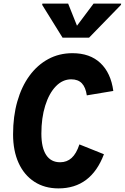

<svg xmlns="http://www.w3.org/2000/svg" viewBox="-20 -1028 692 1065"><path d="M304.5 17Q227.5 17 170.8 -19.8Q114 -56.5 83.2 -124Q52.5 -191.5 52.5 -283Q52.5 -382.5 76 -465Q99.5 -547.5 143.2 -607.5Q187 -667.5 247.5 -700.2Q308 -733 382 -733Q479 -733 537 -678.2Q595 -623.5 608.5 -523.5L461.5 -499Q455 -544 434 -566Q413 -588 375 -588Q327 -588 289.5 -549Q252 -510 230.8 -442Q209.5 -374 209.5 -287Q209.5 -209 236 -168.5Q262.5 -128 313.5 -128Q351 -128 377.2 -151.8Q403.5 -175.5 420.5 -227L556.5 -172.5Q485 17 304.5 17ZM327 -819 214 -1001 215 -1008H358L417 -860.5H388.5L499 -1008H652L651 -1001L474 -819Z"/></svg>

Font: Google Sans Code
Style: Italic
Weight: 400
Italic angle: -10°
Monospace: yes
Designer: Google Sans Code Authors
Foundry: Google LLC
Version: Version 6.000